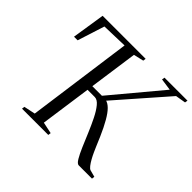

<svg xmlns="http://www.w3.org/2000/svg" viewBox="-171 -953 1163 1163"><g transform="rotate(45 411.0 -371.5)"><path d="M148 0 150.5 -18 223.5 -33.5 316.5 -710 149 -705 93.5 -531H62.5L95.5 -743H464L461.5 -725L397 -710L301.5 -33.5L375.5 -18L373 0ZM634 0Q620.5 0 605 -26Q589.5 -52 571.8 -93.2Q554 -134.5 534.8 -180.8Q515.5 -227 495 -268.2Q474.5 -309.5 453 -335.5Q431.5 -361.5 409.5 -361.5H319L323.5 -397.5H435L699.5 -714L622.5 -725L625.5 -743H822.5L819.5 -725L754 -714L454 -371.5L446 -396.5Q469.5 -400 490.8 -387.2Q512 -374.5 533.2 -345Q554.5 -315.5 577.8 -268.2Q601 -221 628 -155Q634 -141 643 -121Q652 -101 663 -81.2Q674 -61.5 685.2 -47Q696.5 -32.5 706 -29.5L749.5 -18L747.5 0Z"/></g></svg>

Font: Merriweather 144pt Light
Style: Italic
Weight: 300
Italic angle: -7.8°
Version: Version 2.101